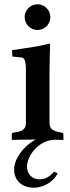

<svg xmlns="http://www.w3.org/2000/svg" viewBox="-20 -651 326 896"><path d="M139 225C174 225 225 205 249 158L233 150C214 171 194 186 164 186C128 186 106 159 106 127C106 77 158 4 235 1C257 2 274 2 274 2L276 0V-23C276 -29 272 -31 268 -32L258 -34C228 -40 211 -49 211 -77V-321C211 -371 214 -444 214 -444C214 -446 209 -447 207 -447C176 -437 106 -427 36 -417L38 -387L79 -383C93 -382 101 -371 101 -321V-77C101 -49 85 -39 54 -34L42 -32C38 -31 35 -29 35 -23V0L37 2C37 2 109 0 147 0C86 33 46 92 46 140C46 194 85 225 139 225ZM95 -571C95 -538 122 -511 155 -511C188 -511 215 -538 215 -571C215 -604 188 -631 155 -631C122 -631 95 -604 95 -571Z"/></svg>

Font: Libertinus Serif Semibold
Style: Regular
Weight: 600
Designer: Philipp H. Poll, Khaled Hosny
Foundry: Caleb Maclennan
Version: Version 7.050;RELEASE